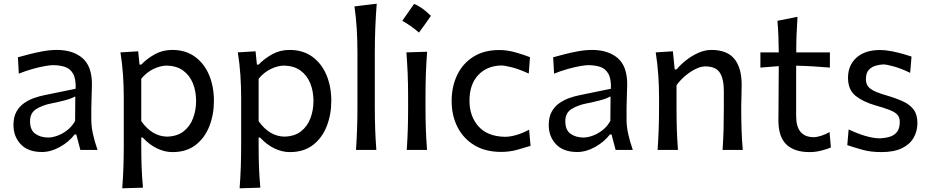

<svg xmlns="http://www.w3.org/2000/svg" viewBox="-20 -809 5016 1036"><path d="M206.5 11.2Q131.8 11.2 92.3 -30.3Q52.7 -71.8 52.7 -134.3Q52.7 -177.7 68.8 -206.5Q85 -235.4 110.6 -252.9Q136.2 -270.5 165 -280.5Q193.8 -290.5 219.2 -295.4L388.2 -330.1Q390.1 -383.8 374.5 -411.1Q358.9 -438.5 330.6 -448Q302.2 -457.5 265.6 -457.5Q251.5 -457.5 222.2 -452.4Q192.9 -447.3 156 -437Q119.1 -426.8 81.5 -411.6L76.7 -500Q101.6 -506.8 137.2 -516.1Q172.9 -525.4 211.9 -532.5Q251 -539.6 286.1 -539.6Q373.5 -539.6 424.8 -495.6Q476.1 -451.7 476.1 -354Q476.1 -330.1 474.4 -293.7Q472.7 -257.3 472.7 -224.1V-162.6Q472.7 -127 481.4 -86.7Q490.2 -46.4 506.3 0H413.6L391.6 -83.5H382.8Q351.6 -43 303 -15.9Q254.4 11.2 206.5 11.2ZM240.7 -66.9Q262.2 -66.9 289.6 -76.7Q316.9 -86.4 342.8 -106.4Q368.7 -126.5 385.3 -156.7L386.2 -288.6Q377.9 -284.2 364.7 -278.8Q351.6 -273.4 325.9 -266.6Q300.3 -259.8 254.9 -250.5Q210 -241.7 176 -220.9Q142.1 -200.2 142.1 -154.8Q142.1 -107.4 170.4 -87.2Q198.7 -66.9 240.7 -66.9Z M639.6 207Q644 148.9 646 92.8Q647.9 36.6 647.9 -28.3V-284.7Q647.9 -342.8 643.8 -404.3Q639.6 -465.8 629.9 -526.4L725.6 -532.2L732.9 -460.4H742.2Q772.5 -492.2 814.9 -515.9Q857.4 -539.6 909.2 -539.6Q981 -539.6 1031.2 -503.4Q1081.5 -467.3 1107.9 -405Q1134.3 -342.8 1134.3 -264.6Q1134.3 -190.9 1109.6 -127.9Q1085 -64.9 1035.4 -26.6Q985.8 11.7 910.6 11.7Q869.1 11.7 827.6 -8.1Q786.1 -27.8 750 -66.9H742.2V-24.4Q742.2 37.6 744.1 91.6Q746.1 145.5 751.5 203.6ZM881.3 -71.8Q936 -73.2 970.7 -100.3Q1005.4 -127.4 1021.7 -170.9Q1038.1 -214.4 1038.1 -264.2Q1038.1 -316.9 1020.8 -359.6Q1003.4 -402.3 968.5 -428Q933.6 -453.6 879.9 -455.1Q845.2 -454.6 808.3 -437Q771.5 -419.4 742.2 -384.3V-155.3Q800.3 -73.2 881.3 -71.8Z M1272.9 207Q1277.3 148.9 1279.3 92.8Q1281.2 36.6 1281.2 -28.3V-284.7Q1281.2 -342.8 1277.1 -404.3Q1272.9 -465.8 1263.2 -526.4L1358.9 -532.2L1366.2 -460.4H1375.5Q1405.8 -492.2 1448.2 -515.9Q1490.7 -539.6 1542.5 -539.6Q1614.3 -539.6 1664.6 -503.4Q1714.8 -467.3 1741.2 -405Q1767.6 -342.8 1767.6 -264.6Q1767.6 -190.9 1742.9 -127.9Q1718.3 -64.9 1668.7 -26.6Q1619.1 11.7 1543.9 11.7Q1502.4 11.7 1460.9 -8.1Q1419.4 -27.8 1383.3 -66.9H1375.5V-24.4Q1375.5 37.6 1377.4 91.6Q1379.4 145.5 1384.8 203.6ZM1514.6 -71.8Q1569.3 -73.2 1604 -100.3Q1638.7 -127.4 1655 -170.9Q1671.4 -214.4 1671.4 -264.2Q1671.4 -316.9 1654.1 -359.6Q1636.7 -402.3 1601.8 -428Q1566.9 -453.6 1513.2 -455.1Q1478.5 -454.6 1441.7 -437Q1404.8 -419.4 1375.5 -384.3V-155.3Q1433.6 -73.2 1514.6 -71.8Z M1900.9 0Q1904.8 -58.1 1906.7 -112.3Q1908.7 -166.5 1908.7 -231.9V-523.9Q1908.7 -590.3 1905 -652.3Q1901.4 -714.4 1892.6 -774.4L2012.7 -789.1Q2007.8 -725.1 2005.1 -659.7Q2002.4 -594.2 2002.4 -523.9V-231.9Q2002.4 -166.5 2004.4 -112.3Q2006.3 -58.1 2010.7 0Z M2214.3 -787.9Q2256.2 -771.8 2305.1 -723.4Q2289.5 -700.9 2273.7 -678.6Q2257.8 -656.3 2240.6 -633.2Q2199.8 -669.7 2150.4 -696.6Q2167 -720.2 2182.6 -742.2Q2198.2 -764.3 2214.3 -787.9ZM2174.8 0Q2178.7 -58.1 2180.4 -112.3Q2182.1 -166.5 2182.1 -231.9V-284.7Q2182.1 -356 2179.7 -412.4Q2177.2 -468.8 2172.9 -526.4L2284.7 -529.8Q2280.3 -470.7 2278.1 -414.1Q2275.9 -357.4 2275.9 -284.7V-231.9Q2275.9 -166.5 2277.8 -112.3Q2279.8 -58.1 2284.2 0Z M2684.6 10.7Q2599.1 10.7 2539.6 -25.4Q2480 -61.5 2448.5 -123.5Q2417 -185.5 2417 -263.7Q2417 -342.3 2447 -404.5Q2477.1 -466.8 2534.4 -502.9Q2591.8 -539.1 2674.3 -539.1Q2717.8 -539.1 2763.2 -525.9Q2808.6 -512.7 2839.8 -500.5L2833 -412.1Q2782.2 -435.5 2742.9 -445.6Q2703.6 -455.6 2683.6 -455.6Q2606.4 -453.6 2559.8 -403.3Q2513.2 -353 2513.2 -266.1Q2513.2 -182.1 2561.5 -127.4Q2609.9 -72.8 2704.1 -70.8Q2732.4 -70.8 2766.4 -80.6Q2800.3 -90.3 2835 -109.4L2842.8 -22Q2813.5 -12.7 2771.7 -1Q2730 10.7 2684.6 10.7Z M3094.7 11.2Q3020 11.2 2980.5 -30.3Q2940.9 -71.8 2940.9 -134.3Q2940.9 -177.7 2957 -206.5Q2973.1 -235.4 2998.8 -252.9Q3024.4 -270.5 3053.2 -280.5Q3082 -290.5 3107.4 -295.4L3276.4 -330.1Q3278.3 -383.8 3262.7 -411.1Q3247.1 -438.5 3218.8 -448Q3190.4 -457.5 3153.8 -457.5Q3139.6 -457.5 3110.4 -452.4Q3081.1 -447.3 3044.2 -437Q3007.3 -426.8 2969.7 -411.6L2964.8 -500Q2989.7 -506.8 3025.4 -516.1Q3061 -525.4 3100.1 -532.5Q3139.2 -539.6 3174.3 -539.6Q3261.7 -539.6 3313 -495.6Q3364.3 -451.7 3364.3 -354Q3364.3 -330.1 3362.5 -293.7Q3360.8 -257.3 3360.8 -224.1V-162.6Q3360.8 -127 3369.6 -86.7Q3378.4 -46.4 3394.5 0H3301.8L3279.8 -83.5H3271Q3239.7 -43 3191.2 -15.9Q3142.6 11.2 3094.7 11.2ZM3128.9 -66.9Q3150.4 -66.9 3177.7 -76.7Q3205.1 -86.4 3231 -106.4Q3256.8 -126.5 3273.4 -156.7L3274.4 -288.6Q3266.1 -284.2 3252.9 -278.8Q3239.7 -273.4 3214.1 -266.6Q3188.5 -259.8 3143.1 -250.5Q3098.1 -241.7 3064.2 -220.9Q3030.3 -200.2 3030.3 -154.8Q3030.3 -107.4 3058.6 -87.2Q3086.9 -66.9 3128.9 -66.9Z M3528.3 0Q3532.2 -58.1 3534.2 -112.3Q3536.1 -166.5 3536.1 -231.9V-284.7Q3536.1 -342.8 3532 -404.3Q3527.8 -465.8 3518.1 -526.4L3610.8 -532.2L3620.6 -434.6H3630.9Q3650.9 -459 3681.2 -483.2Q3711.4 -507.3 3747.1 -523.4Q3782.7 -539.6 3818.4 -539.6Q3902.8 -539.6 3942.4 -491.5Q3981.9 -443.4 3981.9 -351.1Q3981.9 -316.9 3980.7 -286.4Q3979.5 -255.9 3979.5 -231.9Q3979.5 -166.5 3981.2 -112.3Q3982.9 -58.1 3987.8 0H3878.9Q3882.8 -58.1 3884.3 -111.8Q3885.7 -165.5 3885.7 -227.5V-317.4Q3885.7 -383.8 3863.8 -417.2Q3841.8 -450.7 3784.7 -450.7Q3762.2 -450.7 3733.9 -437Q3705.6 -423.3 3678.2 -400.4Q3650.9 -377.4 3630.4 -349.1V-227.5Q3630.4 -165.5 3632.1 -111.8Q3633.8 -58.1 3638.2 0Z M4348.1 11.7Q4266.1 11.7 4223.1 -29.5Q4180.2 -70.8 4180.2 -158.7Q4180.2 -238.8 4181.2 -314Q4182.1 -389.2 4182.1 -452.1L4083 -444.3V-526.4H4182.1Q4181.6 -571.8 4180.2 -612.5Q4178.7 -653.3 4174.8 -696.8L4283.2 -718.3Q4279.8 -665.5 4278.1 -622.3Q4276.4 -579.1 4276.4 -526.4H4458V-444.3Q4413.1 -448.2 4366.9 -450.9Q4320.8 -453.6 4275.9 -454.6V-182.6Q4275.9 -68.8 4371.6 -68.8Q4387.7 -68.8 4412.1 -76.7Q4436.5 -84.5 4456.1 -96.7L4463.4 -13.2Q4446.3 -5.4 4413.3 3.2Q4380.4 11.7 4348.1 11.7Z M4734.9 11.7Q4676.8 11.7 4630.1 -1.7Q4583.5 -15.1 4551.8 -25.9L4559.1 -110.8Q4603 -89.4 4647.9 -75.9Q4692.9 -62.5 4730 -62.5Q4758.3 -64 4782.2 -71.5Q4806.2 -79.1 4820.6 -97.9Q4835 -116.7 4835 -151.9Q4835 -175.3 4822.3 -189.7Q4809.6 -204.1 4780.3 -215.6Q4751 -227.1 4700.7 -241.2Q4636.7 -259.8 4596.2 -292.2Q4555.7 -324.7 4555.7 -389.6Q4555.7 -456.5 4601.3 -497.8Q4647 -539.1 4729 -539.1Q4757.3 -539.1 4788.8 -533Q4820.3 -526.9 4849.4 -518.8Q4878.4 -510.7 4898.4 -503.9L4891.1 -416Q4843.3 -439 4803.7 -450.2Q4764.2 -461.4 4745.1 -461.4Q4727.1 -460.4 4705.3 -454.6Q4683.6 -448.7 4668 -432.1Q4652.3 -415.5 4652.3 -382.3Q4652.3 -348.1 4677.2 -329.8Q4702.1 -311.5 4762.7 -294.4Q4815.9 -278.8 4853.3 -261.5Q4890.6 -244.1 4910.4 -217Q4930.2 -189.9 4930.2 -145Q4930.2 -101.6 4909.9 -65.9Q4889.6 -30.3 4846.7 -9.3Q4803.7 11.7 4734.9 11.7Z"/></svg>

Font: Pinar-DS1-FD Medium
Style: Regular
Weight: 500
Designer: Amin Abedi
Version: Version 3.000